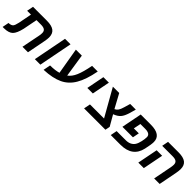

<svg xmlns="http://www.w3.org/2000/svg" viewBox="300 -1920 3257 3257"><g transform="rotate(45 1928.5 -291.5)"><path d="M652 -330 588 0H456L522 -334Q529 -365 529 -401Q529 -446 501 -467Q473 -488 411 -488H305L255 -232Q225 -101 175.5 -51Q126 -1 13 0H-20L3 -118H11Q65 -122 87 -145.5Q109 -169 126 -249L172 -488H80L103 -606H436Q553 -606 608.5 -563.5Q664 -521 664 -430Q664 -394 652 -330Z M753 0 871 -606H1003L885 0Z M1212 -132 1131 -606H1274L1338 -191Q1404 -238 1445 -334Q1487 -431 1520 -606H1656Q1611 -371 1533 -241Q1456 -109 1327 -48Q1197 14 986 23L1011 -107Q1135 -108 1212 -132Z M1728 -284 1791 -606H1923L1860 -284Z M2463 -85 2446 0H1934L1957 -118H2295L2019 -606H2171L2307 -355Q2342 -371 2362.5 -401Q2383 -431 2401 -493L2434 -606H2569L2537 -492Q2508 -395 2469 -352Q2429 -306 2352 -278Z M2805 0H2574L2597 -118H2817Q2928 -118 2980 -196Q3005 -236 3019 -301Q3033 -368 3033 -408Q3033 -488 2910 -488H2797L2771 -357H2890L2867 -239H2615L2687 -606H2929Q3175 -606 3175 -433Q3175 -374 3147 -249Q3092 0 2805 0Z M3439 -368 3367 0H3235L3307 -368ZM3687 -401Q3687 -446 3659 -467Q3631 -488 3569 -488H3320L3343 -606H3594Q3711 -606 3766.5 -563.5Q3822 -521 3822 -430Q3822 -391 3811 -330L3747 0H3615L3680 -334Q3687 -372 3687 -401Z"/></g></svg>

Font: Libra Sans
Style: Bold Italic
Weight: 700
Italic angle: -12°
Foundry: Context Ltd
Version: Version 1.002